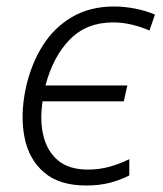

<svg xmlns="http://www.w3.org/2000/svg" viewBox="-20 -561 503 591"><path d="M245 10Q163 10 116 -30Q69 -70 55.5 -138Q42 -206 59 -288Q75 -362 110.5 -419Q146 -476 201.5 -508.5Q257 -541 331 -541Q363 -541 396 -534.5Q429 -528 457 -516L440 -467Q418 -477 388.5 -484.5Q359 -492 328 -492Q246 -492 194.5 -439Q143 -386 120 -298H372L361 -249H111Q102 -189 114 -141.5Q126 -94 159.5 -66.5Q193 -39 251 -39Q285 -39 316 -47.5Q347 -56 378 -71V-21Q351 -7 318.5 1.5Q286 10 245 10Z"/></svg>

Font: Noto Sans Light
Style: Italic
Weight: 300
Italic angle: -12°
Designer: Monotype Design Team
Foundry: Monotype Imaging Inc.
Version: Version 2.013; ttfautohint (v1.8.4.7-5d5b)